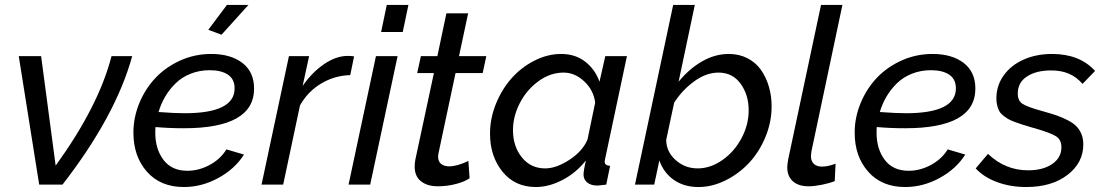

<svg xmlns="http://www.w3.org/2000/svg" viewBox="-20 -750 4482 780"><path d="M56.2 -522H147L206.1 -77.1Q380.9 -318.8 433.1 -522H517.1Q450.2 -278.8 233.9 0H139.2Z M989.3 -730 879.9 -608.9 826.2 -628.9 901.9 -730ZM727.1 -229Q667 -229 611.8 -233.9Q610.8 -226.1 610.8 -210.9Q610.8 -144.5 644.3 -100.3Q677.7 -56.2 741.2 -56.2Q787.6 -56.2 831.5 -79.8Q875.5 -103.5 899.9 -143.1L971.2 -122.1Q934.1 -63.5 866.9 -26.9Q799.8 9.8 727.1 9.8Q631.8 9.8 576.9 -52.5Q522 -114.7 522 -210.9Q522 -272.9 546.1 -331.3Q570.3 -389.6 611.8 -433.6Q653.3 -477.5 712.4 -504.2Q771.5 -530.8 837.9 -530.8Q917 -530.8 964.6 -494.4Q1012.2 -458 1012.2 -390.1Q1012.2 -229 727.1 -229ZM832 -464.8Q790.5 -464.8 754.9 -450.7Q719.2 -436.5 694.1 -412.1Q668.9 -387.7 651.6 -358.4Q634.3 -329.1 624 -294.9Q690.9 -290 730 -290Q933.1 -290 933.1 -391.1Q933.1 -428.2 906.2 -446.5Q879.4 -464.8 832 -464.8Z M1153.8 -522H1235.8L1209.5 -400.9Q1247.6 -456.1 1296.6 -489.5Q1345.7 -522.9 1392.6 -522.9Q1406.7 -522.9 1418.5 -521L1402.8 -444.8Q1339.8 -443.4 1285.2 -410.9Q1230.5 -378.4 1198.7 -321.8L1130.4 0H1042.5Z M1551.3 -730H1639.2L1616.2 -620.1H1528.3ZM1507.3 -522H1595.2L1483.9 0H1396Z M1664.6 -73.2Q1664.6 -87.4 1667.5 -102.1L1742.7 -453.1H1674.8L1689.9 -522H1756.8L1793.5 -695.8H1881.8L1844.7 -522H1955.6L1940.9 -453.1H1830.6L1761.7 -128.9Q1759.8 -119.1 1759.8 -113.8Q1759.8 -93.8 1772.2 -84Q1784.7 -74.2 1804.7 -74.2Q1836.9 -74.2 1882.8 -96.2L1887.7 -25.9Q1868.7 -12.2 1832.8 -2.7Q1796.9 6.8 1758.8 6.8Q1716.3 6.8 1690.4 -13.4Q1664.6 -33.7 1664.6 -73.2Z M1970.7 -207Q1970.7 -268.6 1994.6 -327.9Q2018.6 -387.2 2057.9 -431.6Q2097.2 -476.1 2150.6 -503.4Q2204.1 -530.8 2259.8 -530.8Q2317.4 -530.8 2357.7 -499.3Q2397.9 -467.8 2415.5 -418L2439 -522H2526.9L2439 -107.9Q2436.5 -95.7 2436.5 -95.2Q2436.5 -85.4 2441.7 -81.3Q2446.8 -77.1 2458.5 -76.2L2442.9 0Q2412.6 3.9 2407.7 3.9Q2380.9 3.9 2365.7 -8.5Q2350.6 -21 2350.6 -41Q2350.6 -55.7 2359.9 -98.1Q2321.3 -48.3 2265.9 -19.3Q2210.4 9.8 2156.7 9.8Q2071.8 9.8 2021.2 -52.7Q1970.7 -115.2 1970.7 -207ZM2366.7 -183.1 2397.9 -333Q2391.6 -383.8 2353.5 -419.4Q2315.4 -455.1 2269.5 -455.1Q2215.8 -455.1 2167.7 -420.2Q2119.6 -385.3 2091.8 -331.3Q2064 -277.3 2064 -221.2Q2064 -155.3 2100.1 -110.6Q2136.2 -65.9 2194.8 -65.9Q2240.2 -65.9 2293.7 -101.1Q2347.2 -136.2 2366.7 -183.1Z M2658.7 -98.1 2637.7 0H2559.6L2714.8 -730H2802.7L2736.8 -418Q2779.8 -470.7 2832.3 -500.7Q2884.8 -530.8 2940.9 -530.8Q2982.9 -530.8 3016.6 -513.4Q3050.3 -496.1 3071.3 -466.3Q3092.3 -436.5 3103.5 -398.4Q3114.7 -360.4 3114.7 -317.9Q3114.7 -253.9 3089.4 -192.9Q3064 -131.8 3022.7 -87.9Q2981.4 -43.9 2927.2 -17.1Q2873 9.8 2817.9 9.8Q2758.3 9.8 2717 -19.5Q2675.8 -48.8 2658.7 -98.1ZM3021.5 -301.8Q3021.5 -365.2 2988.5 -410.2Q2955.6 -455.1 2898.9 -455.1Q2849.6 -455.1 2801.3 -420.4Q2752.9 -385.7 2718.8 -333L2686.5 -182.1Q2686.5 -134.3 2724.4 -100.1Q2762.2 -65.9 2814.5 -65.9Q2865.7 -65.9 2914.1 -99.4Q2962.4 -132.8 2991.9 -187.7Q3021.5 -242.7 3021.5 -301.8Z M3178.2 -70.8Q3178.2 -80.6 3182.1 -103L3315.4 -730H3402.3L3276.4 -134.8Q3274.4 -121.1 3274.4 -116.2Q3274.4 -95.7 3286.1 -84.5Q3297.9 -73.2 3319.3 -73.2Q3343.8 -73.2 3374.5 -85L3371.1 -14.2Q3349.1 -5.4 3318.4 0.7Q3287.6 6.8 3265.1 6.8Q3223.6 6.8 3200.9 -13.7Q3178.2 -34.2 3178.2 -70.8Z M3657.2 -229Q3597.2 -229 3542 -233.9Q3541 -226.1 3541 -210.9Q3541 -144.5 3574.5 -100.3Q3607.9 -56.2 3671.4 -56.2Q3717.8 -56.2 3761.7 -79.8Q3805.7 -103.5 3830.1 -143.1L3901.4 -122.1Q3864.3 -63.5 3797.1 -26.9Q3730 9.8 3657.2 9.8Q3562 9.8 3507.1 -52.5Q3452.1 -114.7 3452.1 -210.9Q3452.1 -272.9 3476.3 -331.3Q3500.5 -389.6 3542 -433.6Q3583.5 -477.5 3642.6 -504.2Q3701.7 -530.8 3768.1 -530.8Q3847.2 -530.8 3894.8 -494.4Q3942.4 -458 3942.4 -390.1Q3942.4 -229 3657.2 -229ZM3762.2 -464.8Q3720.7 -464.8 3685.1 -450.7Q3649.4 -436.5 3624.3 -412.1Q3599.1 -387.7 3581.8 -358.4Q3564.5 -329.1 3554.2 -294.9Q3621.1 -290 3660.2 -290Q3863.3 -290 3863.3 -391.1Q3863.3 -428.2 3836.4 -446.5Q3809.6 -464.8 3762.2 -464.8Z M3943.8 -65.9 3993.7 -125Q4063.5 -58.1 4156.7 -58.1Q4217.3 -58.1 4254.6 -83.7Q4292 -109.4 4292 -151.9Q4292 -183.1 4269 -197Q4246.1 -210.9 4183.6 -229Q4176.3 -231 4172.9 -231.9Q4147.9 -239.3 4133.3 -243.9Q4118.7 -248.5 4101.1 -255.1Q4083.5 -261.7 4074 -267.6Q4064.5 -273.4 4054.2 -281.7Q4043.9 -290 4039.1 -299.8Q4034.2 -309.6 4031 -322Q4027.8 -334.5 4027.8 -350.1Q4027.8 -402.3 4057.6 -443.8Q4087.4 -485.4 4138.9 -508.1Q4190.4 -530.8 4253.9 -530.8Q4366.2 -530.8 4428.7 -461.9L4377.9 -409.2Q4352.5 -438 4321.8 -450.9Q4291 -463.9 4250 -463.9Q4189.9 -463.9 4152.3 -439.5Q4114.7 -415 4114.7 -370.1Q4114.7 -340.3 4134.3 -327.9Q4153.8 -315.4 4213.9 -298.8Q4249.5 -289.1 4273.2 -280.8Q4296.9 -272.5 4318.8 -261Q4340.8 -249.5 4353.5 -236.3Q4366.2 -223.1 4373.5 -204.8Q4380.9 -186.5 4380.9 -163.1Q4380.9 -88.9 4316.9 -39.6Q4252.9 9.8 4148.9 9.8Q4085.4 9.8 4031.2 -10Q3977.1 -29.8 3943.8 -65.9Z"/></svg>

Font: Rawline Medium
Style: Italic
Weight: 500
Italic angle: -12°
Designer: Matt McInerney, Pablo Impallari, Rodrigo Fuenzalida
Foundry: Matt McInerney, Pablo Impallari, Rodrigo Fuenzalida
Version: Version 4.020;PS 004.020;hotconv 1.0.88;makeotf.lib2.5.64775